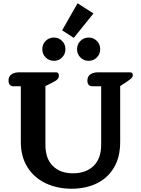

<svg xmlns="http://www.w3.org/2000/svg" viewBox="-20 -1136 862 1171"><path d="M359 -951 453 -1116 550 -1054 430 -905ZM238 -836Q238 -866 258.5 -886.5Q279 -907 309 -907Q338 -907 358.5 -886.5Q379 -866 379 -836Q379 -806 358.5 -785.5Q338 -765 309 -765Q279 -765 258.5 -785.5Q238 -806 238 -836ZM450 -836Q450 -866 470.5 -886.5Q491 -907 521 -907Q550 -907 570.5 -886.5Q591 -866 591 -836Q591 -806 570.5 -785.5Q550 -765 521 -765Q491 -765 470.5 -785.5Q450 -806 450 -836ZM107 -271V-610H61Q47 -610 39.5 -619Q32 -628 32 -645Q32 -670 50 -682.5Q68 -695 98 -695H320Q331 -695 335 -690Q339 -685 339 -675Q339 -661 329.5 -651.5Q320 -642 295 -630L257 -611V-253Q257 -168 302.5 -123.5Q348 -79 425 -79Q504 -79 550.5 -124Q597 -169 597 -253V-610H542Q528 -610 520.5 -619Q513 -628 513 -645Q513 -670 531 -682.5Q549 -695 579 -695H771Q782 -695 786 -691Q790 -687 790 -677Q790 -667 781 -658.5Q772 -650 750 -635L713 -611V-271Q713 -177 674.5 -113Q636 -49 569 -17Q502 15 417 15Q330 15 259.5 -18Q189 -51 148 -115.5Q107 -180 107 -271Z"/></svg>

Font: Maitree
Style: Bold
Weight: 700
Designer: CadsonDemak Team
Foundry: CadsonDemak
Version: Version 1.002